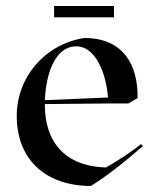

<svg xmlns="http://www.w3.org/2000/svg" viewBox="-20 -609 518 642"><path d="M342 -263H409L440 -281C442 -391 393 -482 262 -482C132 -462 36 -352 36 -222C36 -77 130 12 284 13C351 -30 402 -72 458 -121L451 -127C425 -104 362 -64 334 -49C196 -53 130 -136 130 -258V-261ZM161 -551H361V-589H161ZM130 -274C134 -365 165 -454 235 -454C303 -454 336 -356 341 -283Z"/></svg>

Font: Mazius Display
Style: Regular
Weight: 400
Designer: Alberto Casagrande & Collletttivo
Foundry: Collletttivo
Version: Version 2.000;Glyphs 3.2 (3217)